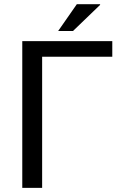

<svg xmlns="http://www.w3.org/2000/svg" viewBox="-20 -910 597 930"><path d="M523.9 -635.3H184.1V0H87.9V-710.9H523.9ZM352.1 -889.6H464.4L465.3 -886.7L333.5 -759.8H261.7Z"/></svg>

Font: GeogebraSans
Style: Regular
Weight: 400
Designer: Google
Version: Version 1.100140; 2013